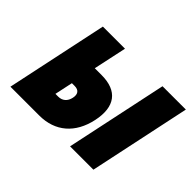

<svg xmlns="http://www.w3.org/2000/svg" viewBox="-106 -695 890 890"><g transform="rotate(45 339.0 -250.0)"><path d="M28 0H217C321 0 392 -61 415 -169C438 -277 393 -337 289 -337H244L279 -500H134ZM199 -124 218 -213H236C263 -213 275 -197 269 -169C263 -140 244 -124 217 -124ZM419 0H572L678 -500H525Z"/></g></svg>

Font: LT Wave Mono Black
Style: Italic
Weight: 900
Designer: Daniel Lyons
Version: Version 2.5 (Glyphs App)